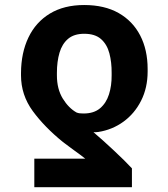

<svg xmlns="http://www.w3.org/2000/svg" viewBox="-20 -573 681 776"><path d="M513.2 183.6H118.7V68.4H324.7Q317.4 62 303.5 52Q289.6 42 272 29.1Q254.4 16.1 234.4 1Q160.2 -59.1 112.5 -124Q64.9 -189 64.9 -268.6V-278.3Q65.4 -359.9 95 -421.6Q124.5 -483.4 181.6 -518.1Q238.8 -552.7 320.3 -552.7Q402.3 -552.7 459.5 -520.3Q516.6 -487.8 546.6 -429.7Q576.7 -371.6 576.7 -293.9V-284.2Q576.7 -218.3 550.3 -166Q523.9 -113.8 478.8 -81.1Q433.6 -48.3 377 -39.6Q373 -39.1 368.2 -38.8Q363.3 -38.6 357.9 -38.6Q375 -24.4 396.5 -4.9Q418 14.6 440.2 35.2Q462.4 55.7 481.4 74.7Q500.5 93.8 513.2 107.4ZM431.2 -268.6V-278.3Q431.6 -321.3 422.1 -357.4Q412.6 -393.6 388.4 -415Q364.3 -436.5 320.3 -436.5Q279.3 -436.5 255.1 -416Q231 -395.5 220.5 -359.9Q210 -324.2 210 -278.3V-268.6Q210 -213.4 233.6 -174.8Q257.3 -136.2 289.6 -118.2Q295.9 -115.7 302.7 -115Q309.6 -114.3 317.9 -114.3Q359.4 -114.3 384.3 -135.3Q409.2 -156.2 420.4 -191.4Q431.6 -226.6 431.2 -268.6Z"/></svg>

Font: Inter 17pt
Style: Bold
Weight: 700
Version: Version 4.001;git-66647c0bb